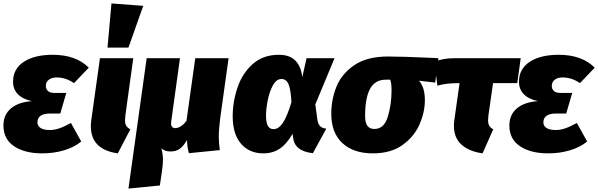

<svg xmlns="http://www.w3.org/2000/svg" viewBox="-20 -873 3483 1118"><path d="M0 -142Q0 -205 44 -242Q88 -279 166 -284Q112 -296 84 -324.5Q56 -353 56 -397Q56 -472 118.5 -513Q181 -554 287 -554Q422 -554 497 -479L411 -389Q363 -422 310 -422Q282 -422 264.5 -409Q247 -396 247 -372Q247 -355 259 -343.5Q271 -332 296 -332H366L331 -212H273Q198 -212 198 -160Q198 -140 216 -128Q234 -116 270 -116Q297 -116 325 -125.5Q353 -135 393 -157L453 -49Q413 -16 353.5 2Q294 20 226 20Q124 20 62 -21.5Q0 -63 0 -142Z M710 -201Q708 -179 708 -173Q708 -153 715 -141Q722 -129 739 -120L666 20Q509 -2 509 -138Q509 -156 512 -177L562 -534H756ZM629 -853 814 -839 728 -596H606Z M1254 -76Q1254 -41 1260 1L1080 19Q1070 -14 1069 -58Q1048 -21 1026 -6Q1004 9 973 9Q940 9 920 -9Q921 -4 925 15Q929 34 929 58Q929 82 923 124L911 207L728 225L834 -534H1028L977 -166Q976 -162 976 -155Q976 -127 1001 -127Q1016 -127 1033.5 -138Q1051 -149 1066 -170L1117 -534H1311L1262 -183Q1254 -117 1254 -76Z M1740 -423 1765 -534H1928L1816 -265L1828 -177Q1832 -150 1844.5 -138Q1857 -126 1880 -124L1802 19Q1748 13 1719.5 -9.5Q1691 -32 1686 -75L1684 -94Q1649 -34 1608.5 -7Q1568 20 1513 20Q1432 20 1383.5 -36Q1335 -92 1335 -196Q1335 -281 1363 -363.5Q1391 -446 1451.5 -500Q1512 -554 1604 -554Q1667 -554 1700.5 -519.5Q1734 -485 1740 -423ZM1529 -201Q1529 -158 1540 -139.5Q1551 -121 1573 -121Q1602 -121 1626.5 -156.5Q1651 -192 1677 -278Q1673 -353 1660 -383Q1647 -413 1619 -413Q1589 -413 1568.5 -375Q1548 -337 1538.5 -286.5Q1529 -236 1529 -201Z M1909 -211Q1909 -293 1939 -368Q1969 -443 2043 -493.5Q2117 -544 2240 -544Q2322 -544 2496 -536L2533 -534L2514 -392L2420 -403Q2437 -383 2445.5 -355.5Q2454 -328 2454 -289Q2454 -221 2423.5 -150Q2393 -79 2325 -29.5Q2257 20 2151 20Q2038 20 1973.5 -40Q1909 -100 1909 -211ZM2260 -346Q2260 -390 2252 -409H2229Q2165 -410 2135.5 -357Q2106 -304 2106 -199Q2106 -158 2119.5 -140Q2133 -122 2160 -122Q2217 -122 2238.5 -194.5Q2260 -267 2260 -346Z M2824 -201Q2822 -179 2822 -173Q2822 -153 2829 -141Q2836 -129 2852 -120L2790 20Q2712 9 2667.5 -30.5Q2623 -70 2623 -142Q2623 -159 2626 -177L2656 -389H2649Q2577 -389 2527 -374L2509 -513Q2536 -524 2563 -529Q2590 -534 2628 -534H3012L2992 -389H2851Z M2946 -142Q2946 -205 2990 -242Q3034 -279 3112 -284Q3058 -296 3030 -324.5Q3002 -353 3002 -397Q3002 -472 3064.5 -513Q3127 -554 3233 -554Q3368 -554 3443 -479L3357 -389Q3309 -422 3256 -422Q3228 -422 3210.5 -409Q3193 -396 3193 -372Q3193 -355 3205 -343.5Q3217 -332 3242 -332H3312L3277 -212H3219Q3144 -212 3144 -160Q3144 -140 3162 -128Q3180 -116 3216 -116Q3243 -116 3271 -125.5Q3299 -135 3339 -157L3399 -49Q3359 -16 3299.5 2Q3240 20 3172 20Q3070 20 3008 -21.5Q2946 -63 2946 -142Z"/></svg>

Font: Fira Sans Black
Style: Italic
Weight: 900
Italic angle: -8°
Designer: Carrois Corporate & Edenspiekermann AG
Foundry: Carrois Corporate GbR & Edenspiekermann AG
Version: Version 4.203